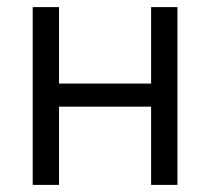

<svg xmlns="http://www.w3.org/2000/svg" viewBox="-20 -520 591 540"><path d="M72 -500H146V-285H405V-500H479V0H405V-220H146V0H72Z"/></svg>

Font: Titillium Web[RUS by Daymarius]
Style: Regular
Weight: 400
Designer: Cyrillization by Daymarius
Foundry: Cyrillization by Daymarius
Version: Version 1.002 September 11, 2018